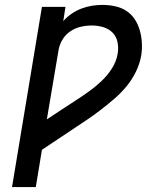

<svg xmlns="http://www.w3.org/2000/svg" viewBox="-20 -763 640 783"><path d="M29 0 151 -735H247L238 -677Q253 -694 272 -707Q291 -720 312 -728Q333 -736 354.5 -739.5Q376 -743 397 -743Q424 -743 449.5 -737.5Q475 -732 495.5 -718.5Q516 -705 529.5 -684.5Q543 -664 550 -639.5Q557 -615 558.5 -589Q560 -563 556 -537Q550 -503 534.5 -471Q519 -439 496 -411Q473 -383 445.5 -359.5Q418 -336 389.5 -314Q361 -292 331 -272Q301 -252 271 -232Q241 -212 211 -192Q181 -172 151 -152L126 0ZM171 -276Q199 -295 227.5 -313.5Q256 -332 284.5 -350.5Q313 -369 340.5 -388.5Q368 -408 393 -431.5Q418 -455 436.5 -484Q455 -513 460 -545Q464 -569 459 -592Q454 -615 438.5 -630.5Q423 -646 400.5 -652.5Q378 -659 354 -659Q331 -659 308 -653.5Q285 -648 265 -634Q245 -620 233 -598.5Q221 -577 218 -554Z"/></svg>

Font: Iosevka SS04 Medium Extended
Style: Italic
Weight: 500
Width: 7
Italic angle: -9°
Monospace: yes
Designer: Belleve Invis
Foundry: Belleve Invis
Version: Version 19.0.0; ttfautohint (v1.8.4)